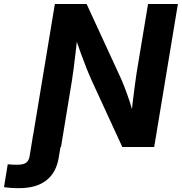

<svg xmlns="http://www.w3.org/2000/svg" viewBox="-141 -748 925 977"><path d="M-120.6 204.1 -101.6 87.9Q-91.3 89.4 -78.4 89.8Q-65.4 90.3 -53.2 90.3Q-21.5 90.3 -7.8 79.8Q5.9 69.3 9.8 46.4L27.3 -61H177.2L157.7 54.7Q145 131.3 94 170.4Q43 209.5 -43.9 209.5Q-66.9 209.5 -86.7 208Q-106.4 206.5 -120.6 204.1ZM17.6 0 138.2 -727.5H299.8L470.2 -357.9Q481 -334.5 493.2 -303Q505.4 -271.5 518.1 -233.2Q530.8 -194.8 542 -149.9L524.9 -137.2Q528.3 -175.3 533.4 -220Q538.6 -264.6 544.2 -306.2Q549.8 -347.7 553.7 -374.5L612.3 -727.5H764.2L643.6 0H481.4L327.1 -335Q313 -366.2 299.1 -400.9Q285.2 -435.5 269.5 -479Q253.9 -522.5 234.9 -578.6L255.4 -584Q249.5 -529.8 243.9 -481.9Q238.3 -434.1 233.4 -396.5Q228.5 -358.9 224.6 -335.4L169.4 0Z"/></svg>

Font: Inter 20pt
Style: Bold Italic
Weight: 700
Italic angle: -9.3988°
Version: Version 4.001;git-66647c0bb